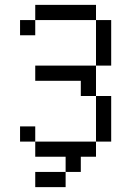

<svg xmlns="http://www.w3.org/2000/svg" viewBox="-20 -645 540 790"><path d="M250 62.5H125V125H250ZM250 62.5H312.5V0H375V-62.5H125V0H250ZM125 -62.5V-125H62.5V-62.5ZM375 -62.5H437.5V-250H375ZM375 -250Q375 -250 375 -375H125V-312.5H312.5V-250ZM375 -375H437.5V-562.5H375ZM125 -562.5H62.5V-500H125ZM125 -562.5H375V-625H125Z"/></svg>

Font: UnifontExMono
Style: Regular
Weight: 500
Version: Version 15.0.06